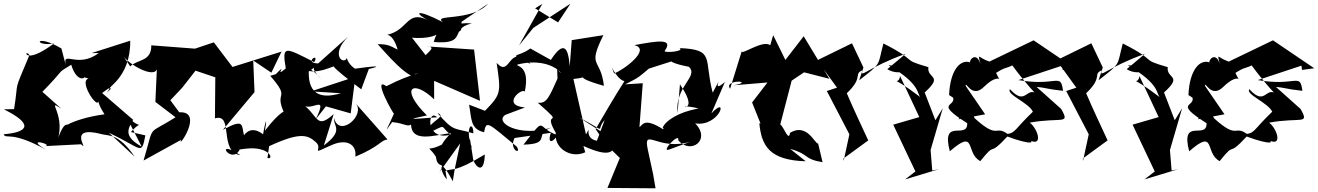

<svg xmlns="http://www.w3.org/2000/svg" viewBox="-52 -795 7125 1038"><path d="M280 -533C135 -618 128 -541 240 -560C68 -432 79 -539 107 -497C15 -277 52 -377 24 -205L-31 -204C128 -125 105 -81 -32 -69C-20 -39 4 -92 196 14C74 -59 247 -10 189 -5L386 -15C439 32 297 -123 501 -69C533 -60 590 -75 676 52L536 -78C722 11 711 47 734 -63L656 -81C724 -162 712 -69 618 -190L714 -2C620 -56 634 -92 668 -147L500 -292C598 -368 477 -246 549 -316C510 -318 655 -366 652 -575L443 -508H482C364 -421 284 -528 304 -441ZM427 -370C366 -357 499 -167 478 -271C475 -246 488 -216 513 -177C317 -151 244 -78 326 -114C297 -141 276 -92 248 -8C320 -168 187 -268 279 -208L153 -320C156 -304 144 -322 156 -277C328 -451 238 -385 333 -445C369 -326 436 -388 384 -383Z M1275 9C1408 -7 1431 71 1394 59L1407 -34C1327 -124 1285 -87 1267 -64C1253 -114 1274 -160 1153 -93L1324 -297L1317 -468L1415 -402L1470 -516L1205 -433L1104 -566L1002 -532L766 -550C767 -460 691 -476 652 -436L609 -501C636 -446 811 -351 797 -442L788 -244L897 -161C737 -59 786 -134 724 73L927 -39C904 18 1055 -195 917 -188L869 -253L934 -322L1005 -413L1112 -377L1110 -155C1214 -186 1128 27 1248 44C1098 -54 1201 101 1244 13Z M1710 -220 1844 -182 1869 -380 1629 -301 1791 -291C1668 -254 1609 -297 1618 -425C1585 -363 1566 -320 1606 -403C1684 -442 1601 -447 1687 -366C1571 -499 1557 -363 1727 -427L1830 -465C1670 -483 1751 -428 1901 -312L1942 -422C2024 -441 1974 -439 1854 -422C1947 -393 1840 -414 1823 -481C1806 -442 1730 -498 1831 -598L1668 -452C1586 -454 1678 -516 1647 -459C1489 -539 1471 -554 1493 -425C1423 -366 1512 -469 1439 -394L1409 -385C1525 -252 1426 -309 1485 -183C1540 -148 1538 -295 1380 -88C1400 -200 1370 -107 1360 16C1564 -85 1608 -69 1655 -27C1699 11 1615 47 1737 -9C1823 -49 1878 -13 1869 52C2005 -5 2005 -37 2043 -41L1869 -238C1929 -176 1783 -47 1754 -156C1749 -112 1809 -91 1699 -9L1752 -178C1654 -91 1672 -170 1579 -236C1620 -175 1729 -303 1655 -150Z M2189 -395C2243 -399 2186 -406 2037 -329C1957 -386 2078 -171 2078 -181C2036 -85 2021 -70 2068 -135C2141 -127 2145 -109 2170 -121C2175 -24 2288 -62 2387 -76C2302 8 2325 44 2410 -61C2248 63 2245 -40 2305 53C2312 126 2364 71 2323 137L2436 -20C2404 132 2408 104 2396 185C2318 36 2323 133 2364 175L2356 129C2394 113 2404 141 2569 40C2566 144 2525 115 2507 72L2489 -42C2422 36 2474 -25 2499 3C2457 -113 2508 -146 2507 -74C2401 -107 2406 -77 2313 -184C2372 -163 2252 -136 2261 -74C2370 -125 2321 -117 2384 -67C2245 -29 2259 -213 2311 -161C2151 -149 2150 -148 2256 -171C2105 -320 2181 -368 2295 -258V-358L2543 -250L2511 -527L2273 -543L2247 -547C2364 -538 2123 -472 2309 -420L2149 -625C2121 -581 2150 -563 2162 -592C2389 -570 2329 -703 2293 -568C2481 -552 2373 -642 2499 -668C2339 -686 2458 -557 2443 -677L2587 -775C2496 -676 2281 -721 2343 -675C2191 -753 2178 -727 2282 -675C2153 -751 2161 -647 2062 -613C2007 -593 2077 -646 2105 -495L2217 -510C2069 -502 2098 -559 1990 -556C2080 -457 2187 -325 2287 -376Z M2815 -533C2748 -481 2681 -512 2816 -449C2693 -571 2711 -369 2633 -455C2656 -296 2659 -287 2570 -196L2484 -229C2498 -152 2490 -98 2565 -80C2578 -147 2584 -132 2742 -2C2770 45 2697 16 2730 -49L2926 -77C2895 16 2983 -48 2984 -150C2891 -22 3021 73 3112 28L3102 -6C3253 63 3274 24 3271 -37L3077 -161C3243 -74 3163 -88 3217 -146L3175 -34C3096 -48 3152 -136 3116 -68L3048 -368C3166 -381 3014 -387 3213 -331C3195 -487 3121 -425 3210 -605L3039 -578L3028 -437C3020 -543 2994 -575 2926 -471ZM2962 -370C2917 -270 2903 -233 2855 -240C3023 -92 2863 -221 2960 -65C2842 -105 2907 -178 2778 -13C2934 -17 2829 -71 2929 -105C2752 -51 2618 -134 2680 -174L2786 -214C2654 -226 2772 -324 2785 -299C2816 -445 2735 -434 2745 -446C2955 -498 3015 -348 2960 -423ZM2880 -774 2754 -549 2831 -644 3032 -775 2965 -674 2841 -750Z M3567 13C3514 33 3624 -86 3615 -36C3684 43 3794 -40 3706 -128C3839 -107 3891 -287 3794 -182L3867 -352C3779 -273 3879 -437 3801 -294C3752 -478 3816 -527 3622 -535C3651 -517 3542 -508 3541 -519C3590 -587 3512 -576 3377 -551C3471 -530 3320 -416 3268 -398C3235 -486 3273 -368 3324 -356C3268 -270 3219 -183 3168 -97L3228 -10L3299 59L3232 221L3492 223L3479 147L3450 13C3424 -111 3506 24 3681 -29ZM3533 -96C3428 -163 3422 -117 3405 -108L3423 -345L3328 -339C3408 -379 3403 -380 3456 -424L3612 -474C3589 -499 3498 -467 3672 -434C3728 -381 3595 -329 3611 -183L3624 -339C3754 -150 3551 -248 3725 -209C3491 -165 3509 -28 3572 -150Z M4220 10C4328 40 4288 64 4395 82L4371 -19C4354 -15 4312 -133 4219 -77C4210 -3 4157 -207 4155 -79L4228 -359L4295 -404L4432 -369L4293 -599L4194 -471L4128 -605L4112 -550C4074 -583 3954 -494 3958 -518L3895 -315C3857 -369 4037 -357 3915 -334L4097 -349L4014 -241L4080 -76C4025 -7 4152 -105 4053 -129C4065 -10 4104 71 4304 77Z M4745 -421C4819 -375 4910 -437 4751 -442C4932 -337 4903 -284 4926 -268C4738 -411 4807 -320 4814 -384L4918 -162L4777 -121L4897 132L4841 175L5023 120L4988 127L4979 16L5045 -210L5005 -145L4947 -295C5052 -390 4959 -367 4967 -432C4808 -478 4923 -459 4724 -560C4691 -438 4719 -459 4593 -361L4616 -430L4554 -561L4366 -469L4473 -321L4418 -303L4540 -69L4509 75L4508 62L4642 -36C4603 -120 4563 -204 4526 -291C4621 -381 4558 -394 4613 -416C4591 -365 4642 -432 4844 -504Z M5693 -417 5759 -426 5536 -577 5297 -462C5229 -485 5234 -520 5252 -431C5237 -518 5191 -481 5192 -458C5143 -475 5085 -422 5079 -281L5101 -267C5114 -215 4998 -242 5177 -129C5180 -36 5034 -164 5083 23C5230 -105 5165 34 5248 76C5340 -40 5282 64 5394 -57C5522 -9 5565 -19 5482 -55C5600 25 5561 -99 5515 -132C5688 -163 5735 -118 5685 -206L5552 -325C5597 -322 5603 -314 5695 -304C5682 -406 5663 -326 5454 -362L5690 -440ZM5360 -417C5398 -439 5473 -435 5391 -491C5392 -466 5578 -239 5573 -272C5494 -352 5503 -209 5408 -313C5387 -284 5510 -240 5532 -191C5433 -96 5438 -77 5395 -71C5326 -121 5347 -38 5217 -156C5171 -257 5160 -179 5129 -150L5274 -177L5169 -330C5167 -364 5200 -259 5267 -325C5359 -415 5364 -329 5333 -401Z M6039 -421C6113 -375 6204 -437 6045 -442C6226 -337 6197 -284 6220 -268C6032 -411 6101 -320 6108 -384L6212 -162L6071 -121L6191 132L6135 175L6317 120L6282 127L6273 16L6339 -210L6299 -145L6241 -295C6346 -390 6253 -367 6261 -432C6102 -478 6217 -459 6018 -560C5985 -438 6013 -459 5887 -361L5910 -430L5848 -561L5660 -469L5767 -321L5712 -303L5834 -69L5803 75L5802 62L5936 -36C5897 -120 5857 -204 5820 -291C5915 -381 5852 -394 5907 -416C5885 -365 5936 -432 6138 -504Z M6987 -417 7053 -426 6830 -577 6591 -462C6523 -485 6528 -520 6546 -431C6531 -518 6485 -481 6486 -458C6437 -475 6379 -422 6373 -281L6395 -267C6408 -215 6292 -242 6471 -129C6474 -36 6328 -164 6377 23C6524 -105 6459 34 6542 76C6634 -40 6576 64 6688 -57C6816 -9 6859 -19 6776 -55C6894 25 6855 -99 6809 -132C6982 -163 7029 -118 6979 -206L6846 -325C6891 -322 6897 -314 6989 -304C6976 -406 6957 -326 6748 -362L6984 -440ZM6654 -417C6692 -439 6767 -435 6685 -491C6686 -466 6872 -239 6867 -272C6788 -352 6797 -209 6702 -313C6681 -284 6804 -240 6826 -191C6727 -96 6732 -77 6689 -71C6620 -121 6641 -38 6511 -156C6465 -257 6454 -179 6423 -150L6568 -177L6463 -330C6461 -364 6494 -259 6561 -325C6653 -415 6658 -329 6627 -401Z"/></svg>

Font: Asimov Silicon
Style: Regular
Weight: 400
Designer: Google
Version: Version 2.000980; 2014